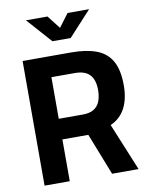

<svg xmlns="http://www.w3.org/2000/svg" viewBox="-96 -966 809 1036"><g transform="rotate(-10 308.0 -448.0)"><path d="M63 0V-683H330Q412 -683 467.5 -662Q523 -641 550.5 -592Q578 -543 578 -459Q578 -385 551.5 -334.5Q525 -284 471 -260L578 0H433L343 -229H201V0ZM201 -342H333Q371 -342 394 -356.5Q417 -371 427 -397.5Q437 -424 437 -458Q437 -514 411 -542Q385 -570 330 -570H201ZM240 -760 119 -896H237L293 -824L347 -896H465L340 -760Z"/></g></svg>

Font: Cairo Play
Style: Bold
Weight: 700
Version: Version 3.119